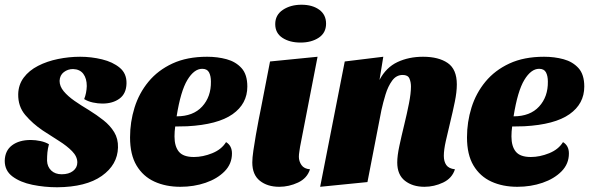

<svg xmlns="http://www.w3.org/2000/svg" viewBox="-39 -770 2491 812"><path d="M203 22Q149 22 98 11.5Q47 1 14 -23.5Q-19 -48 -19 -90Q-18 -133 12 -155.5Q42 -178 91 -178Q111 -178 132 -173.5Q153 -169 168 -160Q163 -141 161.5 -125.5Q160 -110 160 -90Q161 -65 177.5 -49Q194 -33 222 -33Q252 -33 270 -47Q288 -61 288 -83Q288 -108 266 -130.5Q244 -153 210.5 -174Q177 -195 142 -218Q99 -247 68 -283.5Q37 -320 38 -372Q39 -412 61.5 -442Q84 -472 122 -491.5Q160 -511 206.5 -520.5Q253 -530 300 -530Q347 -530 392.5 -519Q438 -508 467.5 -483.5Q497 -459 496 -417Q495 -374 466.5 -353Q438 -332 394 -332Q375 -332 354 -336.5Q333 -341 317 -351Q327 -376 328 -406Q328 -438 313.5 -457.5Q299 -477 270 -478Q248 -478 231 -465Q214 -452 213 -428Q213 -405 230.5 -384Q248 -363 276 -343.5Q304 -324 336 -305Q370 -284 398.5 -261.5Q427 -239 444 -211Q461 -183 460 -146Q458 -73 391.5 -26Q325 21 203 22Z M724 20Q662 20 614 -2Q566 -24 538.5 -70Q511 -116 511 -189Q511 -254 530 -315Q549 -376 589 -424.5Q629 -473 690.5 -501.5Q752 -530 837 -530Q881 -530 919.5 -519.5Q958 -509 982.5 -482Q1007 -455 1007 -404Q1007 -331 944.5 -287Q882 -243 753 -236Q741 -236 728 -235.5Q715 -235 702 -235Q699 -214 699 -193Q699 -151 717.5 -128.5Q736 -106 781 -106Q819 -106 858.5 -122Q898 -138 917 -169Q942 -154 942 -121Q942 -77 911 -45.5Q880 -14 830.5 3Q781 20 724 20ZM708 -278Q778 -278 816 -319.5Q854 -361 853 -425Q853 -449 845 -464Q837 -479 816 -479Q782 -479 753.5 -432Q725 -385 708 -278Z M1232 -590Q1186 -590 1155.5 -610Q1125 -630 1125 -668Q1125 -707 1157.5 -728.5Q1190 -750 1236 -750Q1282 -750 1311 -729Q1340 -708 1340 -670Q1340 -631 1309 -610.5Q1278 -590 1232 -590ZM1142 20Q1092 20 1060 -5.5Q1028 -31 1028 -83Q1028 -102 1032.5 -133Q1037 -164 1043 -198.5Q1049 -233 1055 -264Q1061 -295 1065 -314L1103 -510L1304 -530L1230 -149Q1229 -141 1227 -129Q1225 -117 1225 -107Q1225 -88 1236 -72Q1247 -56 1272 -54Q1260 -16 1221.5 2Q1183 20 1142 20Z M1756 20Q1706 20 1673.5 -5.5Q1641 -31 1641 -83Q1641 -111 1650 -153Q1659 -195 1670.5 -242Q1682 -289 1690.5 -332Q1699 -375 1699 -404Q1699 -423 1692.5 -438Q1686 -453 1664 -453Q1637 -453 1619.5 -429Q1602 -405 1591.5 -370.5Q1581 -336 1574 -304L1515 0L1315 20L1419 -510L1582 -530L1566 -432Q1594 -485 1642 -507.5Q1690 -530 1750 -530Q1816 -530 1854.5 -503.5Q1893 -477 1893 -413Q1893 -381 1884.5 -339.5Q1876 -298 1865.5 -255Q1855 -212 1846.5 -174Q1838 -136 1838 -111Q1838 -87 1848.5 -72Q1859 -57 1885 -54Q1873 -16 1835 2Q1797 20 1756 20Z M2149 20Q2087 20 2039 -2Q1991 -24 1963.5 -70Q1936 -116 1936 -189Q1936 -254 1955 -315Q1974 -376 2014 -424.5Q2054 -473 2115.5 -501.5Q2177 -530 2262 -530Q2306 -530 2344.5 -519.5Q2383 -509 2407.5 -482Q2432 -455 2432 -404Q2432 -331 2369.5 -287Q2307 -243 2178 -236Q2166 -236 2153 -235.5Q2140 -235 2127 -235Q2124 -214 2124 -193Q2124 -151 2142.5 -128.5Q2161 -106 2206 -106Q2244 -106 2283.5 -122Q2323 -138 2342 -169Q2367 -154 2367 -121Q2367 -77 2336 -45.5Q2305 -14 2255.5 3Q2206 20 2149 20ZM2133 -278Q2203 -278 2241 -319.5Q2279 -361 2278 -425Q2278 -449 2270 -464Q2262 -479 2241 -479Q2207 -479 2178.5 -432Q2150 -385 2133 -278Z"/></svg>

Font: Sansita Swashed ExtraBold
Style: Regular
Weight: 800
Designer: Pablo Cosgaya
Foundry: Omnibus-Type
Version: Version 1.003; ttfautohint (v1.8.3)